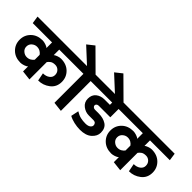

<svg xmlns="http://www.w3.org/2000/svg" viewBox="10 -1807 2664 2664"><g transform="rotate(45 1342.5 -474.5)"><path d="M273 -59Q169 -59 104.5 -122Q40 -185 40 -278Q40 -371 104.5 -434Q169 -497 273 -497Q299 -497 335 -485.5Q371 -474 385 -458V-569H6L-11 -680H899L915 -569H526V-461Q540 -474 573.5 -486Q607 -498 634 -498Q740 -498 804.5 -434.5Q869 -371 869 -278Q869 -176 793 -117.5Q717 -59 622 -59L599 -176Q657 -176 696 -204.5Q735 -233 735 -279Q735 -324 706 -352.5Q677 -381 637 -381Q590 -381 565 -363Q540 -345 526 -324V16L385 0V-99Q371 -83 335 -71Q299 -59 273 -59ZM173 -277Q173 -233 206.5 -204.5Q240 -176 280 -176Q317 -176 344 -192.5Q371 -209 385 -230V-325Q371 -347 344 -363.5Q317 -380 280 -380Q240 -380 206.5 -351.5Q173 -323 173 -277Z M1001 0V-569H910L893 -680H960L739 -884L841 -965L1128 -680H1236L1254 -569H1143V16Z M1793 -569H1691V-406H1465Q1444 -406 1431.5 -395Q1419 -384 1419 -369Q1419 -354 1432.5 -342Q1446 -330 1466 -330H1540Q1630 -330 1690 -290.5Q1750 -251 1750 -162Q1750 -94 1689.5 -39.5Q1629 15 1515 15Q1457 15 1397.5 1.5Q1338 -12 1294 -37L1318 -151Q1368 -120 1412.5 -110Q1457 -100 1507 -100Q1556 -100 1581.5 -118.5Q1607 -137 1607 -162Q1607 -183 1594 -198Q1581 -213 1548 -213H1462Q1397 -213 1342 -255Q1287 -297 1287 -369Q1287 -444 1337 -484Q1387 -524 1460 -524H1565V-569H1248L1231 -680H1775Z M1747 -610H1584L1287 -884L1389 -965Z M2054 -59Q1950 -59 1885.5 -122Q1821 -185 1821 -278Q1821 -371 1885.5 -434Q1950 -497 2054 -497Q2080 -497 2116 -485.5Q2152 -474 2166 -458V-569H1787L1770 -680H2680L2696 -569H2307V-461Q2321 -474 2354.5 -486Q2388 -498 2415 -498Q2521 -498 2585.5 -434.5Q2650 -371 2650 -278Q2650 -176 2574 -117.5Q2498 -59 2403 -59L2380 -176Q2438 -176 2477 -204.5Q2516 -233 2516 -279Q2516 -324 2487 -352.5Q2458 -381 2418 -381Q2371 -381 2346 -363Q2321 -345 2307 -324V16L2166 0V-99Q2152 -83 2116 -71Q2080 -59 2054 -59ZM1954 -277Q1954 -233 1987.5 -204.5Q2021 -176 2061 -176Q2098 -176 2125 -192.5Q2152 -209 2166 -230V-325Q2152 -347 2125 -363.5Q2098 -380 2061 -380Q2021 -380 1987.5 -351.5Q1954 -323 1954 -277Z"/></g></svg>

Font: Palanquin Dark
Style: Regular
Weight: 400
Designer: Pria Ravichandran
Version: Version 1.000